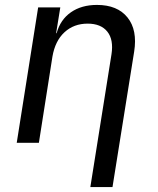

<svg xmlns="http://www.w3.org/2000/svg" viewBox="-20 -580 640 780"><path d="M48 0 135 -550H225L208 -445H210Q225 -500 268 -530Q311 -560 374 -560Q457 -560 498 -509Q539 -458 525 -370L437 180H347L433 -360Q442 -419 416 -451.5Q390 -484 336 -484Q280 -484 242 -449Q204 -414 193 -350L138 0Z"/></svg>

Font: NKDuy Mono
Style: Italic
Weight: 400
Italic angle: -9°
Monospace: yes
Designer: NKDuy
Foundry: NKDuy
Version: Version 2.251; ttfautohint (v1.8.4.7-5d5b)